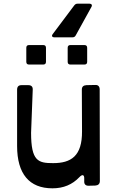

<svg xmlns="http://www.w3.org/2000/svg" viewBox="-20 -1010 636 1044"><path d="M276 -807H374C382 -807 388 -810 392 -818L477 -972C483 -982 478 -990 467 -990H402C394 -990 389 -987 384 -981L267 -825C259 -815 263 -807 276 -807ZM138 -659H215C225 -659 230 -664 230 -674V-750C230 -760 225 -765 215 -765H138C128 -765 123 -760 123 -750V-674C123 -664 128 -659 138 -659ZM363 -659H439C449 -659 454 -664 454 -674V-750C454 -760 449 -765 439 -765H363C353 -765 348 -760 348 -750V-674C348 -664 353 -659 363 -659ZM265 14C325 14 373 -6 412 -47C428 -64 439 -60 438 -38V-25C437 -9 445 0 461 0L498 -1C514 -2 523 -10 523 -26L522 -524C522 -540 513 -549 498 -548L450 -547C434 -546 425 -539 425 -523L426 -296C427 -161 366 -123 269 -123C188 -123 149 -133 149 -288L158 -522C159 -539 150 -547 134 -547H97C81 -547 73 -539 73 -522V-216C73 -65 139 14 265 14Z"/></svg>

Font: OpenDyslexic3
Style: Regular
Weight: 400
Designer: Abelardo Gonzalez
Version: Version 3.001;PS 003.001;hotconv 1.0.88;makeotf.lib2.5.64775